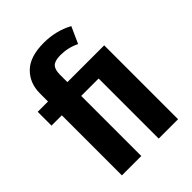

<svg xmlns="http://www.w3.org/2000/svg" viewBox="-216 -865 974 974"><g transform="rotate(-45 270.5 -378.0)"><path d="M433 -717 393 -628Q345 -652 290 -652Q250 -652 234 -636.5Q218 -621 218 -584V-530H482V0H343V-431H218V0H79V-431H5V-530H79V-588Q79 -662 127 -709Q175 -756 274 -756Q361 -756 433 -717Z"/></g></svg>

Font: Fira Sans Condensed SemiBold
Style: Regular
Weight: 600
Width: 3
Designer: bBox Type GmbH & Carrois Corporate GbR & Edenspiekermann AG
Foundry: bBox Type GmbH & Carrois Corporate GbR & Edenspiekermann AG
Version: Version 4.301